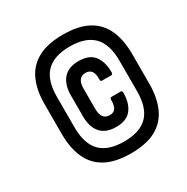

<svg xmlns="http://www.w3.org/2000/svg" viewBox="-145 -737 845 869"><g transform="rotate(-30 277.5 -302.0)"><path d="M297 8Q216 8 165.5 -19.5Q115 -47 91.5 -99.5Q68 -152 68 -225V-379Q68 -453 91.5 -505Q115 -557 165.5 -584.5Q216 -612 297 -612Q378 -612 428 -584.5Q478 -557 501.5 -505Q525 -453 525 -379V-225Q525 -152 501.5 -99.5Q478 -47 428 -19.5Q378 8 297 8ZM297 -54Q379 -54 419.5 -95Q460 -136 460 -223V-381Q460 -468 419.5 -509Q379 -550 297 -550Q214 -550 173.5 -509Q133 -468 133 -381V-223Q133 -136 173.5 -95Q214 -54 297 -54ZM298 -129Q245 -129 218 -159.5Q191 -190 191 -247V-354Q191 -411 218 -442Q245 -473 298 -473Q353 -473 378 -441.5Q403 -410 403 -354Q403 -343 395 -343H347Q338 -343 339 -353Q341 -411 299 -411Q256 -411 256 -353V-249Q256 -190 299 -190Q321 -190 330 -204.5Q339 -219 339 -248Q339 -258 348 -258H395Q403 -258 403 -248Q403 -193 378 -161Q353 -129 298 -129Z"/></g></svg>

Font: Sofia Sans Condensed
Style: Bold Italic
Weight: 700
Italic angle: -9°
Version: Version 4.100